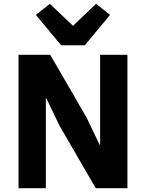

<svg xmlns="http://www.w3.org/2000/svg" viewBox="-20 -985 764 1005"><path d="M300 -748 168 -907 241 -965 362 -850 483 -965 556 -907 424 -748ZM77 0V-698H243L434 -368L501 -228H504V-698H647V0H481L290 -330L223 -470H220V0Z"/></svg>

Font: Anuphan
Style: Bold
Weight: 700
Designer: Mike Abbink, Paul van der Laan, Pieter van Rosmalen, Mint Tantisuwanna
Foundry: Bold Monday; Cadson Demak
Version: Version 3.002;hotconv 1.0.109;makeotfexe 2.5.65596